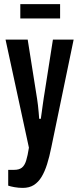

<svg xmlns="http://www.w3.org/2000/svg" viewBox="-20 -720 382 936"><path d="M91 196Q71 196 51 192.5Q31 189 20 185V108H49Q73 108 86.5 97.5Q100 87 107.5 63Q115 39 121 0L7 -527H115L161 -237Q163 -225 165 -207.5Q167 -190 168.5 -172.5Q170 -155 171 -141H179Q181 -155 183.5 -173Q186 -191 188.5 -209.5Q191 -228 193.5 -244Q196 -260 198 -272L238 -527H339L230 -1Q221 44 209.5 80.5Q198 117 182.5 142.5Q167 168 145 182Q123 196 91 196ZM79 -630V-700H273V-630Z"/></svg>

Font: Archivo ExtraCondensed SemiBold
Style: Regular
Weight: 600
Width: 2
Designer: Hector Gatti
Foundry: Omnibus-Type
Version: Version 2.001